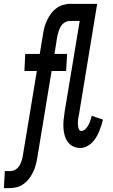

<svg xmlns="http://www.w3.org/2000/svg" viewBox="-64 -755 584 990"><path d="M-44 215 -39 127H-9Q4 127 16.5 119Q29 111 36.5 98.5Q44 86 48 72.5Q52 59 54 46L126 -389H62L66 -477H141L158 -580Q161 -599 166 -617Q171 -635 179.5 -652.5Q188 -670 199.5 -685.5Q211 -701 227.5 -713Q244 -725 262.5 -730Q281 -735 299 -735H385L382 -647H296Q282 -647 269.5 -639Q257 -631 249.5 -618.5Q242 -606 238 -592.5Q234 -579 231 -566L217 -477H282L277 -389H202L128 60Q125 79 120 97Q115 115 106.5 132.5Q98 150 86.5 165.5Q75 181 58.5 193Q42 205 23.5 210Q5 215 -13 215ZM350 8Q330 8 312.5 -0.5Q295 -9 284.5 -24.5Q274 -40 269 -58.5Q264 -77 263 -96.5Q262 -116 264 -136.5Q266 -157 269 -177L347 -647H280L283 -735H437L343 -163Q341 -155 340 -147.5Q339 -140 338 -132Q337 -124 337.5 -116.5Q338 -109 339 -101.5Q340 -94 343.5 -87Q347 -80 354 -80Q367 -80 376.5 -89.5Q386 -99 392 -110.5Q398 -122 402 -134Q406 -146 409 -158L467 -138Q463 -122 458 -106.5Q453 -91 446.5 -75.5Q440 -60 431 -45.5Q422 -31 410 -19Q398 -7 382 0.5Q366 8 350 8Z"/></svg>

Font: Iosevka Curly Slab Semibold
Style: Italic
Weight: 600
Italic angle: -9°
Monospace: yes
Designer: Belleve Invis
Foundry: Belleve Invis
Version: Version 22.1.2; ttfautohint (v1.8.4)